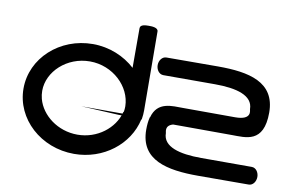

<svg xmlns="http://www.w3.org/2000/svg" viewBox="-76 -870 1545 1008"><g transform="rotate(10 696.5 -365.5)"><path d="M566.6 -242.6 592.1 -242.6 592.1 -252.6 365.2 -252.9ZM1032.1 0C1193.6 0 1302.1 -0.7 1302.1 -0.7C1324.8 -0.7 1340.1 -23.6 1340.1 -47.8C1340.1 -71.9 1324.8 -94.8 1302.1 -94.8L1032.1 -94.8C916.4 -94.8 827.1 -118.6 827.1 -191.2C827.1 -196.5 812.3 -229.6 856.5 -242.2L898.7 -242.2C908.2 -242.2 1016.4 -241.4 1171.1 -241.4C1243 -241.4 1342.7 -226.8 1342.7 -391C1342.7 -554.8 1200.5 -583.4 1036.6 -583.4C871.9 -583.4 761.3 -582.6 761.3 -582.6C738.2 -582.6 722.6 -559.8 722.6 -535.6C722.6 -511.4 738.2 -488.5 761.3 -488.5L1036.6 -488.6C1151.9 -488.6 1240.2 -464.6 1240.2 -392C1240.2 -386.2 1262.9 -336 1170.2 -336.2C1170.2 -336.2 1059.6 -336.9 894.9 -336.9C835.3 -336.9 754.9 -347.6 731 -258.5C730.5 -258.5 730.1 -258.5 729.7 -258.5L728.8 -254.7C724.6 -237.3 722.3 -216.5 722.3 -191.6C722.3 -28.5 867.4 0 1032.1 0ZM689.5 -239.1 690.2 -243.2C692.6 -258 693.9 -273.1 693.9 -288.5L691.2 -708.8C691.2 -730.6 655.5 -730.6 640.1 -730.5C626.6 -730.4 595.3 -730.4 595.3 -709.7L595.4 -498.3C538.1 -550.9 457.9 -585.2 369.8 -585.2C192.9 -585.2 50.3 -454.6 50.3 -292.6C50.3 -130.6 193 0 370.7 0C526.6 0 657.6 -102.5 687.5 -239.1ZM149.1 -297.6C149.1 -400.2 247.2 -492.7 369.8 -492.7C492.4 -492.7 591.2 -397.9 592.9 -292.6C592.9 -282.7 592 -272.4 590.3 -262.6L588.2 -262.6L587.2 -258.8C564.5 -172.4 476.3 -102.5 370.7 -102.5C265.1 -102.5 177 -170.8 154.6 -255C151 -268.9 149.1 -283.3 149.1 -297.6Z"/></g></svg>

Font: Hi.
Style: Black
Weight: 400
Designer: Mew Too, Robert Jablonski
Foundry: Cannot Into Space Fonts
Version: Version 1.996